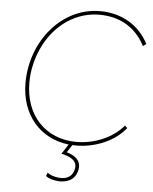

<svg xmlns="http://www.w3.org/2000/svg" viewBox="-60 -751 797 1001"><g transform="rotate(5 339.0 -251.0)"><path d="M359 7C461 7 562 -37 617 -107L604 -119C550 -53 454 -12 359 -12C195 -12 88 -130 88 -298C88 -497 226 -683 422 -683C531 -683 614 -632 661 -540L678 -552C631 -644 540 -702 424 -702C220 -702 68 -511 68 -296C68 -128 170 -12 320 5L287 56C332 66 372 84 364 128C357 167 328 186 285 182C258 179 240 173 224 161L217 179C229 189 250 197 281 200C318 203 372 192 383 130C391 82 357 59 314 46L340 6Z"/></g></svg>

Font: Fixel Display 20240404 Thin
Style: Italic
Weight: 100
Italic angle: -10°
Designer: AlfaBravo + MacPaw
Foundry: Kyrylo Tkachov, Marchela Mozhyna, Serhii Makarenko, Maria Weinstein, Zakhar Kryvoshyya
Version: Version 1.211;Glyphs 3.2 (3225)